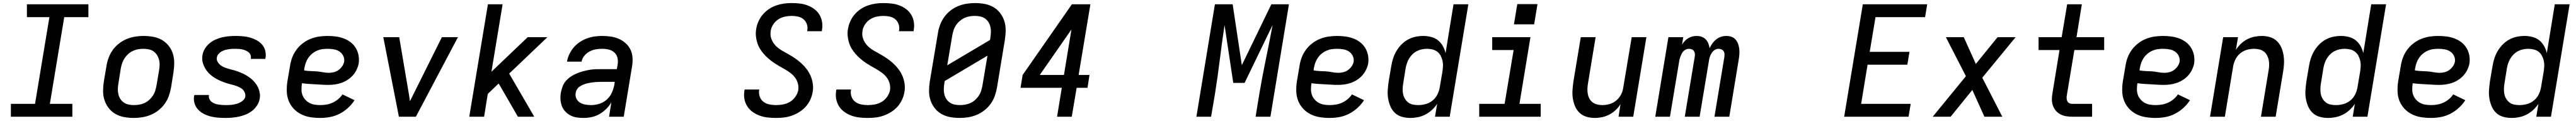

<svg xmlns="http://www.w3.org/2000/svg" viewBox="-20 -763 16840 791"><path d="M51 0V-84H209L303 -651H156V-735H558V-651H400L306 -84H453V0Z M855 8Q823 8 792.5 2.5Q762 -3 736 -17.5Q710 -32 691.5 -55.5Q673 -79 663.5 -107.5Q654 -136 654 -167.5Q654 -199 659 -231L676 -331Q680 -358 690 -385Q700 -412 717 -436Q734 -460 758 -478.5Q782 -497 808.5 -508Q835 -519 863 -523.5Q891 -528 918 -528Q950 -528 981 -522.5Q1012 -517 1037.5 -502.5Q1063 -488 1082 -464.5Q1101 -441 1110 -412.5Q1119 -384 1119 -352.5Q1119 -321 1114 -289L1098 -189Q1093 -162 1083.5 -135Q1074 -108 1056.5 -84Q1039 -60 1015.5 -41.5Q992 -23 965 -12Q938 -1 910.5 3.5Q883 8 855 8ZM856 -76Q873 -76 890.5 -79Q908 -82 924.5 -89.5Q941 -97 955 -109.5Q969 -122 979 -137Q989 -152 994.5 -169Q1000 -186 1003 -203L1020 -303Q1023 -321 1023.5 -338.5Q1024 -356 1019.5 -373Q1015 -390 1006 -404Q997 -418 983.5 -427.5Q970 -437 952.5 -440.5Q935 -444 917 -444Q900 -444 883 -441Q866 -438 849.5 -430.5Q833 -423 819 -410.5Q805 -398 795 -383Q785 -368 779 -351Q773 -334 770 -317L754 -217Q751 -199 750.5 -181.5Q750 -164 754 -147Q758 -130 767 -116Q776 -102 790 -92.5Q804 -83 821 -79.5Q838 -76 856 -76Z M1454 8Q1429 8 1404.5 6Q1380 4 1356.5 -2Q1333 -8 1312 -19Q1291 -30 1275 -47Q1259 -64 1252 -87Q1245 -110 1249 -135Q1250 -137 1250 -138.5Q1250 -140 1251 -142H1346Q1346 -141 1346 -140.5Q1346 -140 1346 -139Q1344 -127 1349 -116Q1354 -105 1362.5 -98Q1371 -91 1382.5 -86.5Q1394 -82 1405.5 -80Q1417 -78 1429.5 -77Q1442 -76 1454 -76Q1466 -76 1478.5 -76.5Q1491 -77 1503 -79Q1515 -81 1527.5 -84.5Q1540 -88 1551.5 -94Q1563 -100 1572.5 -110Q1582 -120 1584 -132Q1585 -144 1581.5 -154.5Q1578 -165 1571 -173.5Q1564 -182 1554.5 -187.5Q1545 -193 1534.5 -197.5Q1524 -202 1513.5 -205Q1503 -208 1492 -211H1491Q1467 -217 1443.5 -225.5Q1420 -234 1398.5 -245.5Q1377 -257 1358.5 -272.5Q1340 -288 1326.5 -308Q1313 -328 1306 -352.5Q1299 -377 1304 -403Q1307 -424 1319.5 -444.5Q1332 -465 1350 -480Q1368 -495 1389.5 -504.5Q1411 -514 1432.5 -519Q1454 -524 1476 -526Q1498 -528 1520 -528Q1544 -528 1568 -526Q1592 -524 1614.5 -517.5Q1637 -511 1657.5 -500Q1678 -489 1693 -472Q1708 -455 1714 -432Q1720 -409 1716 -385Q1716 -383 1715.5 -381.5Q1715 -380 1715 -378H1619Q1619 -379 1619.5 -379.5Q1620 -380 1620 -381Q1622 -393 1618 -403.5Q1614 -414 1605.5 -421Q1597 -428 1587 -432.5Q1577 -437 1566 -439.5Q1555 -442 1543 -443Q1531 -444 1520 -444Q1508 -444 1496.5 -443.5Q1485 -443 1473 -441Q1461 -439 1449.5 -435.5Q1438 -432 1427.5 -426Q1417 -420 1408.5 -410Q1400 -400 1398 -388Q1395 -372 1403 -358.5Q1411 -345 1423 -336Q1435 -327 1449.5 -321.5Q1464 -316 1479 -312Q1494 -308 1509 -304Q1524 -300 1538.5 -294.5Q1553 -289 1567 -282.5Q1581 -276 1594 -268Q1607 -260 1618.5 -251Q1630 -242 1640 -231Q1650 -220 1658.5 -207Q1667 -194 1672 -179.5Q1677 -165 1679 -149.5Q1681 -134 1678 -118Q1674 -95 1661 -74.5Q1648 -54 1629 -39Q1610 -24 1588 -15Q1566 -6 1543.5 -1Q1521 4 1498.5 6Q1476 8 1454 8Z M2074 8Q2041 8 2009 3Q1977 -2 1949 -16Q1921 -30 1900 -52.5Q1879 -75 1867.5 -103.5Q1856 -132 1855 -165Q1854 -198 1859 -231L1876 -331Q1880 -359 1890 -386Q1900 -413 1917.5 -437Q1935 -461 1959 -479.5Q1983 -498 2010.5 -509Q2038 -520 2066 -524Q2094 -528 2121 -528Q2149 -528 2175.5 -524.5Q2202 -521 2226.5 -512Q2251 -503 2271.5 -487.5Q2292 -472 2305.5 -450Q2319 -428 2324 -401.5Q2329 -375 2325 -348Q2321 -327 2311 -306.5Q2301 -286 2286 -269.5Q2271 -253 2251.5 -240.5Q2232 -228 2211.5 -221Q2191 -214 2169.5 -211Q2148 -208 2127 -208Q2105 -208 2083.5 -209.5Q2062 -211 2040.5 -212Q2019 -213 1997 -214.5Q1975 -216 1954 -219V-217Q1951 -198 1951 -179Q1951 -160 1957 -143Q1963 -126 1975 -112.5Q1987 -99 2002.5 -90.5Q2018 -82 2036.5 -79Q2055 -76 2074 -76Q2094 -76 2114.5 -79.5Q2135 -83 2154 -91.5Q2173 -100 2190 -114Q2207 -128 2219 -146L2298 -108Q2280 -80 2254.5 -57Q2229 -34 2199.5 -19Q2170 -4 2138 2Q2106 8 2074 8ZM2131 -287Q2146 -287 2162.5 -291Q2179 -295 2193 -305Q2207 -315 2217 -329.5Q2227 -344 2230 -359Q2233 -380 2224 -398Q2215 -416 2199 -426.5Q2183 -437 2162.5 -440.5Q2142 -444 2122 -444Q2104 -444 2086.5 -441.5Q2069 -439 2052 -431.5Q2035 -424 2020.5 -412Q2006 -400 1995.5 -384.5Q1985 -369 1979 -352Q1973 -335 1970 -317L1968 -303Q1988 -299 2008.5 -298.5Q2029 -298 2049.5 -296.5Q2070 -295 2090 -291Q2110 -287 2131 -287Z M2588 0 2486 -520H2590L2649 -173Q2652 -155 2655 -137Q2658 -119 2660 -101Q2669 -119 2678 -137Q2687 -155 2696 -173L2869 -520H2974L2699 0Z M3048 0 3170 -735H3266L3193 -294L3430 -520H3559L3309 -282L3473 0H3366L3258 -187L3240 -217L3169 -149L3145 0Z M3795 8Q3795 8 3795 8Q3795 8 3795 8H3794Q3772 8 3749.5 4.5Q3727 1 3708.5 -9Q3690 -19 3675.5 -34.5Q3661 -50 3653.5 -70Q3646 -90 3644.5 -112.5Q3643 -135 3647 -158Q3651 -178 3658.5 -198.5Q3666 -219 3681 -235.5Q3696 -252 3714.5 -264Q3733 -276 3753 -284Q3773 -292 3793.5 -297.5Q3814 -303 3834.5 -306.5Q3855 -310 3875.5 -310.5Q3896 -311 3917 -311H4013L4018 -341Q4022 -363 4017 -384.5Q4012 -406 3996.5 -420Q3981 -434 3960 -439Q3939 -444 3916 -444Q3896 -444 3875 -440.5Q3854 -437 3834.5 -426.5Q3815 -416 3800.5 -398.5Q3786 -381 3782 -360H3687Q3691 -385 3702.5 -409Q3714 -433 3731 -453Q3748 -473 3770.5 -488Q3793 -503 3817.5 -512Q3842 -521 3867 -524.5Q3892 -528 3916 -528Q3945 -528 3973 -524Q4001 -520 4026 -509Q4051 -498 4071 -480Q4091 -462 4102.5 -437.5Q4114 -413 4115.5 -384.5Q4117 -356 4112 -327L4058 0H3962L3977 -94Q3963 -70 3942.5 -50Q3922 -30 3898 -16.5Q3874 -3 3847.5 2.5Q3821 8 3795 8ZM3845 -76Q3871 -76 3898.5 -84.5Q3926 -93 3947.5 -112.5Q3969 -132 3980.5 -158Q3992 -184 3997 -211L3999 -228H3917Q3905 -228 3892.5 -227.5Q3880 -227 3868 -226Q3856 -225 3843.5 -223Q3831 -221 3818.5 -218Q3806 -215 3794 -210Q3782 -205 3771 -198Q3760 -191 3753 -180Q3746 -169 3744 -157Q3740 -137 3748 -119.5Q3756 -102 3771.5 -92.5Q3787 -83 3806 -79.5Q3825 -76 3845 -76Z M5054 8Q5026 8 4999 5Q4972 2 4947 -7Q4922 -16 4901 -31Q4880 -46 4866 -67.5Q4852 -89 4847 -115.5Q4842 -142 4847 -170Q4847 -172 4847.5 -174Q4848 -176 4849 -178H4944Q4944 -177 4944 -175.5Q4944 -174 4943 -173Q4940 -151 4947.5 -130.5Q4955 -110 4971.5 -97.5Q4988 -85 5009.5 -80.5Q5031 -76 5054 -76Q5077 -76 5100.5 -80.5Q5124 -85 5145 -97.5Q5166 -110 5180.5 -131Q5195 -152 5199 -174Q5202 -197 5196 -218.5Q5190 -240 5177 -257Q5164 -274 5146.5 -287Q5129 -300 5110.5 -310.5Q5092 -321 5073 -332Q5054 -343 5036.5 -355Q5019 -367 5003 -381Q4987 -395 4973 -411Q4959 -427 4948 -445.5Q4937 -464 4930.5 -485Q4924 -506 4922 -528.5Q4920 -551 4924 -574Q4928 -599 4939 -623.5Q4950 -648 4967.5 -668.5Q4985 -689 5007.5 -704Q5030 -719 5055 -727.5Q5080 -736 5105 -739.5Q5130 -743 5155 -743Q5182 -743 5208.5 -740Q5235 -737 5259 -728Q5283 -719 5303.5 -704Q5324 -689 5337 -667.5Q5350 -646 5354.5 -620Q5359 -594 5354 -567Q5354 -565 5353.5 -563Q5353 -561 5353 -559H5257Q5257 -560 5257.5 -561Q5258 -562 5258 -564Q5262 -585 5255 -605Q5248 -625 5233 -637.5Q5218 -650 5197.5 -654.5Q5177 -659 5155 -659Q5133 -659 5110.5 -654Q5088 -649 5068.5 -636.5Q5049 -624 5035.5 -603.5Q5022 -583 5019 -561Q5014 -533 5023.5 -508Q5033 -483 5051 -464.5Q5069 -446 5091.5 -433Q5114 -420 5136.5 -407.5Q5159 -395 5180 -380.5Q5201 -366 5220 -348.5Q5239 -331 5254.5 -310.5Q5270 -290 5280 -266.5Q5290 -243 5294 -216Q5298 -189 5293 -161Q5289 -136 5277.5 -111Q5266 -86 5247.5 -65.5Q5229 -45 5205.5 -30.5Q5182 -16 5156.5 -7Q5131 2 5105 5Q5079 8 5054 8Z M5654 8Q5626 8 5599 5Q5572 2 5547 -7Q5522 -16 5501 -31Q5480 -46 5466 -67.5Q5452 -89 5447 -115.5Q5442 -142 5447 -170Q5447 -172 5447.5 -174Q5448 -176 5449 -178H5544Q5544 -177 5544 -175.5Q5544 -174 5543 -173Q5540 -151 5547.5 -130.5Q5555 -110 5571.5 -97.5Q5588 -85 5609.5 -80.5Q5631 -76 5654 -76Q5677 -76 5700.5 -80.5Q5724 -85 5745 -97.5Q5766 -110 5780.5 -131Q5795 -152 5799 -174Q5802 -197 5796 -218.5Q5790 -240 5777 -257Q5764 -274 5746.5 -287Q5729 -300 5710.5 -310.5Q5692 -321 5673 -332Q5654 -343 5636.5 -355Q5619 -367 5603 -381Q5587 -395 5573 -411Q5559 -427 5548 -445.5Q5537 -464 5530.5 -485Q5524 -506 5522 -528.5Q5520 -551 5524 -574Q5528 -599 5539 -623.5Q5550 -648 5567.5 -668.5Q5585 -689 5607.5 -704Q5630 -719 5655 -727.5Q5680 -736 5705 -739.5Q5730 -743 5755 -743Q5782 -743 5808.5 -740Q5835 -737 5859 -728Q5883 -719 5903.5 -704Q5924 -689 5937 -667.5Q5950 -646 5954.5 -620Q5959 -594 5954 -567Q5954 -565 5953.5 -563Q5953 -561 5953 -559H5857Q5857 -560 5857.5 -561Q5858 -562 5858 -564Q5862 -585 5855 -605Q5848 -625 5833 -637.5Q5818 -650 5797.5 -654.5Q5777 -659 5755 -659Q5733 -659 5710.5 -654Q5688 -649 5668.5 -636.5Q5649 -624 5635.5 -603.5Q5622 -583 5619 -561Q5614 -533 5623.5 -508Q5633 -483 5651 -464.5Q5669 -446 5691.5 -433Q5714 -420 5736.5 -407.5Q5759 -395 5780 -380.5Q5801 -366 5820 -348.5Q5839 -331 5854.5 -310.5Q5870 -290 5880 -266.5Q5890 -243 5894 -216Q5898 -189 5893 -161Q5889 -136 5877.5 -111Q5866 -86 5847.5 -65.5Q5829 -45 5805.5 -30.5Q5782 -16 5756.5 -7Q5731 2 5705 5Q5679 8 5654 8Z M6255 8Q6223 8 6192.5 2.5Q6162 -3 6136 -17.5Q6110 -32 6091.5 -55.5Q6073 -79 6063.5 -107.5Q6054 -136 6054 -167.5Q6054 -199 6059 -231L6112 -546Q6116 -573 6126 -600Q6136 -627 6153 -651Q6170 -675 6193.5 -693.5Q6217 -712 6244 -723Q6271 -734 6299 -738.5Q6327 -743 6354 -743Q6386 -743 6416.5 -737.5Q6447 -732 6473 -717.5Q6499 -703 6517.5 -679.5Q6536 -656 6545.5 -627.5Q6555 -599 6555 -567.5Q6555 -536 6550 -504L6498 -189Q6493 -162 6483.5 -135Q6474 -108 6456.5 -84Q6439 -60 6415.5 -41.5Q6392 -23 6365 -12Q6338 -1 6310.5 3.5Q6283 8 6255 8ZM6173 -336 6453 -502 6455 -518Q6458 -536 6458.5 -553.5Q6459 -571 6455 -588Q6451 -605 6442 -619Q6433 -633 6419 -642.5Q6405 -652 6388 -655.5Q6371 -659 6353 -659Q6336 -659 6318.5 -656Q6301 -653 6285 -645.5Q6269 -638 6254.5 -625.5Q6240 -613 6230 -598Q6220 -583 6214.5 -566Q6209 -549 6206 -532ZM6256 -76Q6273 -76 6290.5 -79Q6308 -82 6324.5 -89.5Q6341 -97 6355 -109.5Q6369 -122 6379 -137Q6389 -152 6394.5 -169Q6400 -186 6403 -203L6436 -399L6156 -233L6154 -217Q6151 -199 6150.5 -181.5Q6150 -164 6154 -147Q6158 -130 6167 -116Q6176 -102 6190 -92.5Q6204 -83 6221 -79.5Q6238 -76 6256 -76Z M6891 0 6922 -189H6652L6666 -273L6988 -735H7109L7032 -273H7103L7090 -189H7019L6987 0ZM6778 -273H6936L6985 -570L6959 -533Z M7802 0 7923 -735H8039L8099 -337L8292 -735H8407L8286 0H8189L8213 -147Q8232 -260 8255.5 -373Q8279 -486 8300 -599L8117 -221H8043L7986 -599Q7969 -486 7955 -373Q7941 -260 7923 -147L7898 0Z M8674 8Q8641 8 8609 3Q8577 -2 8549 -16Q8521 -30 8500 -52.5Q8479 -75 8467.5 -103.5Q8456 -132 8455 -165Q8454 -198 8459 -231L8476 -331Q8480 -359 8490 -386Q8500 -413 8517.5 -437Q8535 -461 8559 -479.5Q8583 -498 8610.5 -509Q8638 -520 8666 -524Q8694 -528 8721 -528Q8749 -528 8775.5 -524.5Q8802 -521 8826.5 -512Q8851 -503 8871.5 -487.5Q8892 -472 8905.5 -450Q8919 -428 8924 -401.5Q8929 -375 8925 -348Q8921 -327 8911 -306.5Q8901 -286 8886 -269.5Q8871 -253 8851.5 -240.5Q8832 -228 8811.5 -221Q8791 -214 8769.5 -211Q8748 -208 8727 -208Q8705 -208 8683.5 -209.5Q8662 -211 8640.5 -212Q8619 -213 8597 -214.5Q8575 -216 8554 -219V-217Q8551 -198 8551 -179Q8551 -160 8557 -143Q8563 -126 8575 -112.5Q8587 -99 8602.5 -90.5Q8618 -82 8636.5 -79Q8655 -76 8674 -76Q8694 -76 8714.5 -79.5Q8735 -83 8754 -91.5Q8773 -100 8790 -114Q8807 -128 8819 -146L8898 -108Q8880 -80 8854.5 -57Q8829 -34 8799.5 -19Q8770 -4 8738 2Q8706 8 8674 8ZM8731 -287Q8746 -287 8762.5 -291Q8779 -295 8793 -305Q8807 -315 8817 -329.5Q8827 -344 8830 -359Q8833 -380 8824 -398Q8815 -416 8799 -426.5Q8783 -437 8762.5 -440.5Q8742 -444 8722 -444Q8704 -444 8686.5 -441.5Q8669 -439 8652 -431.5Q8635 -424 8620.5 -412Q8606 -400 8595.5 -384.5Q8585 -369 8579 -352Q8573 -335 8570 -317L8568 -303Q8588 -299 8608.5 -298.5Q8629 -298 8649.5 -296.5Q8670 -295 8690 -291Q8710 -287 8731 -287Z M9201 8Q9172 8 9145.5 0.5Q9119 -7 9100 -25Q9081 -43 9070.5 -67.5Q9060 -92 9055.5 -119Q9051 -146 9053 -174.5Q9055 -203 9059 -231L9076 -331Q9080 -356 9088 -381Q9096 -406 9109.5 -429Q9123 -452 9142 -471.5Q9161 -491 9184.5 -504Q9208 -517 9234 -522.5Q9260 -528 9285 -528Q9311 -528 9336.5 -521.5Q9362 -515 9381 -500Q9400 -485 9412.5 -463Q9425 -441 9431 -416L9483 -735H9580L9458 0H9362L9376 -84Q9361 -62 9341.5 -44Q9322 -26 9298.5 -14Q9275 -2 9250 3Q9225 8 9201 8ZM9252 -76Q9276 -76 9300.5 -82.5Q9325 -89 9345.5 -105.5Q9366 -122 9377.5 -145Q9389 -168 9393 -192L9410 -292Q9413 -311 9414 -329.5Q9415 -348 9411 -365.5Q9407 -383 9399 -398.5Q9391 -414 9377.5 -424.5Q9364 -435 9346 -439.5Q9328 -444 9309 -444Q9293 -444 9276 -440.5Q9259 -437 9243.5 -429Q9228 -421 9215 -408.5Q9202 -396 9193 -381Q9184 -366 9178.5 -350Q9173 -334 9170 -317L9154 -217Q9151 -200 9150.5 -182Q9150 -164 9153.5 -147.5Q9157 -131 9165.5 -117Q9174 -103 9187 -93Q9200 -83 9217 -79.5Q9234 -76 9252 -76Z M9651 0V-84H9817L9876 -436H9736V-520H9986L9914 -84H10053V0ZM9878 -604 9900 -736H10032L10010 -604Z M10406 8Q10378 8 10351.5 0Q10325 -8 10306.5 -26Q10288 -44 10277.5 -68.5Q10267 -93 10263 -120Q10259 -147 10261 -175Q10263 -203 10267 -231L10315 -520H10412L10362 -217Q10359 -200 10358.5 -182.5Q10358 -165 10361 -148.5Q10364 -132 10372 -117.5Q10380 -103 10393 -93.5Q10406 -84 10422.5 -80Q10439 -76 10457 -76Q10480 -76 10504 -83Q10528 -90 10547.5 -106.5Q10567 -123 10578.5 -145.5Q10590 -168 10593 -192L10648 -520H10744L10658 0H10562L10575 -83Q10562 -61 10542.5 -43Q10523 -25 10500.5 -13.5Q10478 -2 10454 3Q10430 8 10406 8Z M10802 0 10888 -520H10985L10977 -472Q10985 -484 10995 -495Q11005 -506 11018 -513.5Q11031 -521 11045 -524.5Q11059 -528 11072 -528Q11072 -528 11072 -528Q11072 -528 11072 -528Q11090 -528 11105.5 -522.5Q11121 -517 11132 -505.5Q11143 -494 11149 -479Q11155 -464 11157 -448Q11165 -464 11175.5 -479Q11186 -494 11200.5 -505.5Q11215 -517 11232 -522.5Q11249 -528 11266 -528Q11266 -528 11266 -528Q11266 -528 11266 -528Q11284 -528 11300 -522.5Q11316 -517 11326.5 -505Q11337 -493 11343 -477.5Q11349 -462 11351 -445Q11353 -428 11352 -410.5Q11351 -393 11348 -376L11286 0H11189L11254 -392Q11255 -402 11254.5 -411.5Q11254 -421 11248.5 -429Q11243 -437 11234 -440.5Q11225 -444 11215 -444Q11206 -444 11197 -440Q11188 -436 11181 -429Q11174 -422 11169 -413.5Q11164 -405 11160.5 -396Q11157 -387 11155 -378Q11153 -369 11152 -360L11092 0H10995L11060 -392Q11062 -402 11061 -411.5Q11060 -421 11055 -429Q11050 -437 11041 -440.5Q11032 -444 11022 -444Q11013 -444 11003.5 -440Q10994 -436 10987 -429Q10980 -422 10975.5 -413.5Q10971 -405 10967.5 -396Q10964 -387 10961.5 -378Q10959 -369 10958 -360L10898 0Z M12037 0 12159 -735H12580L12566 -651H12242L12204 -424H12464L12450 -340H12190L12148 -84H12472L12458 0Z M12616 0 12833 -265 12702 -520H12819L12898 -345L13040 -520H13158L12940 -255L13071 0H12954L12875 -175L12733 0Z M13528 0Q13507 0 13487 -3.5Q13467 -7 13450 -16Q13433 -25 13420.5 -40Q13408 -55 13401.5 -74Q13395 -93 13395 -113.5Q13395 -134 13399 -155L13445 -436H13308V-520H13459L13495 -735H13591L13556 -520H13737V-436H13542L13493 -141Q13491 -131 13491.5 -120.5Q13492 -110 13496 -101.5Q13500 -93 13509 -88.5Q13518 -84 13528 -84H13658V0Z M14074 8Q14041 8 14009 3Q13977 -2 13949 -16Q13921 -30 13900 -52.5Q13879 -75 13867.5 -103.5Q13856 -132 13855 -165Q13854 -198 13859 -231L13876 -331Q13880 -359 13890 -386Q13900 -413 13917.5 -437Q13935 -461 13959 -479.5Q13983 -498 14010.5 -509Q14038 -520 14066 -524Q14094 -528 14121 -528Q14149 -528 14175.5 -524.5Q14202 -521 14226.5 -512Q14251 -503 14271.5 -487.5Q14292 -472 14305.5 -450Q14319 -428 14324 -401.5Q14329 -375 14325 -348Q14321 -327 14311 -306.5Q14301 -286 14286 -269.5Q14271 -253 14251.5 -240.5Q14232 -228 14211.5 -221Q14191 -214 14169.5 -211Q14148 -208 14127 -208Q14105 -208 14083.5 -209.5Q14062 -211 14040.5 -212Q14019 -213 13997 -214.5Q13975 -216 13954 -219V-217Q13951 -198 13951 -179Q13951 -160 13957 -143Q13963 -126 13975 -112.5Q13987 -99 14002.5 -90.5Q14018 -82 14036.5 -79Q14055 -76 14074 -76Q14094 -76 14114.5 -79.5Q14135 -83 14154 -91.5Q14173 -100 14190 -114Q14207 -128 14219 -146L14298 -108Q14280 -80 14254.5 -57Q14229 -34 14199.5 -19Q14170 -4 14138 2Q14106 8 14074 8ZM14131 -287Q14146 -287 14162.5 -291Q14179 -295 14193 -305Q14207 -315 14217 -329.5Q14227 -344 14230 -359Q14233 -380 14224 -398Q14215 -416 14199 -426.5Q14183 -437 14162.5 -440.5Q14142 -444 14122 -444Q14104 -444 14086.5 -441.5Q14069 -439 14052 -431.5Q14035 -424 14020.5 -412Q14006 -400 13995.5 -384.5Q13985 -369 13979 -352Q13973 -335 13970 -317L13968 -303Q13988 -299 14008.5 -298.5Q14029 -298 14049.5 -296.5Q14070 -295 14090 -291Q14110 -287 14131 -287Z M14429 0 14515 -520H14612L14598 -437Q14612 -459 14631 -477Q14650 -495 14672.5 -506.5Q14695 -518 14719.5 -523Q14744 -528 14767 -528Q14796 -528 14822 -520Q14848 -512 14866.5 -494Q14885 -476 14895.5 -451.5Q14906 -427 14910 -400Q14914 -373 14912.5 -345Q14911 -317 14906 -289L14858 0H14762L14812 -303Q14815 -320 14815.5 -337.5Q14816 -355 14812.5 -371.5Q14809 -388 14801 -402.5Q14793 -417 14780.5 -426.5Q14768 -436 14751 -440Q14734 -444 14717 -444Q14693 -444 14669 -437Q14645 -430 14625.5 -413.5Q14606 -397 14595 -374.5Q14584 -352 14580 -328L14526 0Z M15201 8Q15172 8 15145.5 0.5Q15119 -7 15100 -25Q15081 -43 15070.5 -67.5Q15060 -92 15055.5 -119Q15051 -146 15053 -174.5Q15055 -203 15059 -231L15076 -331Q15080 -356 15088 -381Q15096 -406 15109.5 -429Q15123 -452 15142 -471.5Q15161 -491 15184.5 -504Q15208 -517 15234 -522.5Q15260 -528 15285 -528Q15311 -528 15336.5 -521.5Q15362 -515 15381 -500Q15400 -485 15412.5 -463Q15425 -441 15431 -416L15483 -735H15580L15458 0H15362L15376 -84Q15361 -62 15341.5 -44Q15322 -26 15298.5 -14Q15275 -2 15250 3Q15225 8 15201 8ZM15252 -76Q15276 -76 15300.5 -82.5Q15325 -89 15345.5 -105.5Q15366 -122 15377.5 -145Q15389 -168 15393 -192L15410 -292Q15413 -311 15414 -329.5Q15415 -348 15411 -365.5Q15407 -383 15399 -398.5Q15391 -414 15377.5 -424.5Q15364 -435 15346 -439.5Q15328 -444 15309 -444Q15293 -444 15276 -440.5Q15259 -437 15243.5 -429Q15228 -421 15215 -408.5Q15202 -396 15193 -381Q15184 -366 15178.5 -350Q15173 -334 15170 -317L15154 -217Q15151 -200 15150.5 -182Q15150 -164 15153.5 -147.5Q15157 -131 15165.5 -117Q15174 -103 15187 -93Q15200 -83 15217 -79.5Q15234 -76 15252 -76Z M15874 8Q15841 8 15809 3Q15777 -2 15749 -16Q15721 -30 15700 -52.5Q15679 -75 15667.5 -103.5Q15656 -132 15655 -165Q15654 -198 15659 -231L15676 -331Q15680 -359 15690 -386Q15700 -413 15717.5 -437Q15735 -461 15759 -479.5Q15783 -498 15810.5 -509Q15838 -520 15866 -524Q15894 -528 15921 -528Q15949 -528 15975.5 -524.5Q16002 -521 16026.5 -512Q16051 -503 16071.5 -487.5Q16092 -472 16105.5 -450Q16119 -428 16124 -401.5Q16129 -375 16125 -348Q16121 -327 16111 -306.5Q16101 -286 16086 -269.5Q16071 -253 16051.5 -240.5Q16032 -228 16011.5 -221Q15991 -214 15969.5 -211Q15948 -208 15927 -208Q15905 -208 15883.5 -209.5Q15862 -211 15840.5 -212Q15819 -213 15797 -214.5Q15775 -216 15754 -219V-217Q15751 -198 15751 -179Q15751 -160 15757 -143Q15763 -126 15775 -112.5Q15787 -99 15802.5 -90.5Q15818 -82 15836.5 -79Q15855 -76 15874 -76Q15894 -76 15914.5 -79.5Q15935 -83 15954 -91.5Q15973 -100 15990 -114Q16007 -128 16019 -146L16098 -108Q16080 -80 16054.5 -57Q16029 -34 15999.5 -19Q15970 -4 15938 2Q15906 8 15874 8ZM15931 -287Q15946 -287 15962.5 -291Q15979 -295 15993 -305Q16007 -315 16017 -329.5Q16027 -344 16030 -359Q16033 -380 16024 -398Q16015 -416 15999 -426.5Q15983 -437 15962.5 -440.5Q15942 -444 15922 -444Q15904 -444 15886.5 -441.5Q15869 -439 15852 -431.5Q15835 -424 15820.5 -412Q15806 -400 15795.5 -384.5Q15785 -369 15779 -352Q15773 -335 15770 -317L15768 -303Q15788 -299 15808.5 -298.5Q15829 -298 15849.5 -296.5Q15870 -295 15890 -291Q15910 -287 15931 -287Z M16401 8Q16372 8 16345.5 0.5Q16319 -7 16300 -25Q16281 -43 16270.5 -67.5Q16260 -92 16255.5 -119Q16251 -146 16253 -174.5Q16255 -203 16259 -231L16276 -331Q16280 -356 16288 -381Q16296 -406 16309.5 -429Q16323 -452 16342 -471.5Q16361 -491 16384.5 -504Q16408 -517 16434 -522.5Q16460 -528 16485 -528Q16511 -528 16536.5 -521.5Q16562 -515 16581 -500Q16600 -485 16612.5 -463Q16625 -441 16631 -416L16683 -735H16780L16658 0H16562L16576 -84Q16561 -62 16541.5 -44Q16522 -26 16498.5 -14Q16475 -2 16450 3Q16425 8 16401 8ZM16452 -76Q16476 -76 16500.5 -82.5Q16525 -89 16545.5 -105.5Q16566 -122 16577.5 -145Q16589 -168 16593 -192L16610 -292Q16613 -311 16614 -329.5Q16615 -348 16611 -365.5Q16607 -383 16599 -398.5Q16591 -414 16577.5 -424.5Q16564 -435 16546 -439.5Q16528 -444 16509 -444Q16493 -444 16476 -440.5Q16459 -437 16443.5 -429Q16428 -421 16415 -408.5Q16402 -396 16393 -381Q16384 -366 16378.5 -350Q16373 -334 16370 -317L16354 -217Q16351 -200 16350.5 -182Q16350 -164 16353.5 -147.5Q16357 -131 16365.5 -117Q16374 -103 16387 -93Q16400 -83 16417 -79.5Q16434 -76 16452 -76Z"/></svg>

Font: Iosevka SS04 Medium Extended
Style: Italic
Weight: 500
Width: 7
Italic angle: -9°
Monospace: yes
Designer: Belleve Invis
Foundry: Belleve Invis
Version: Version 19.0.0; ttfautohint (v1.8.4)